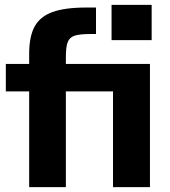

<svg xmlns="http://www.w3.org/2000/svg" viewBox="-20 -770 698 790"><path d="M439 -750H604V-605H439ZM251 -507H597V0H445V-394H251V0H100V-394H4V-507H100V-548Q100 -620 122.5 -661Q145 -702 196 -720.5Q247 -739 335 -739H375V-630H351Q307 -630 286.5 -623Q266 -616 258.5 -596.5Q251 -577 251 -535Z"/></svg>

Font: Muli ExtraBold
Style: Regular
Weight: 800
Designer: Vernon Adams
Foundry: Vernon Adams
Version: Version 2.000